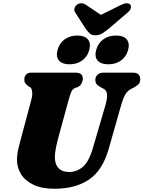

<svg xmlns="http://www.w3.org/2000/svg" viewBox="-20 -1147 882 1181"><path d="M551.5 -237 629.5 -503.5Q640.5 -543 638.5 -567.5Q636.5 -592 612.5 -604L602.5 -608.5Q581 -620 573.5 -630.2Q566 -640.5 566.5 -657Q566.5 -674.5 579.5 -687.2Q592.5 -700 617.5 -700H799.5Q821.5 -700 832 -689Q842.5 -678 842.5 -661Q842.5 -639.5 831 -628Q819.5 -616.5 800.5 -607L791 -602.5Q764 -589.5 750.2 -565.2Q736.5 -541 724 -496L648 -229Q610.5 -98.5 527 -42.2Q443.5 14 315 14Q236.5 14 185.2 -10.8Q134 -35.5 108.8 -76.8Q83.5 -118 84.5 -167Q85 -201.5 95.8 -244.5Q106.5 -287.5 115.5 -319.5L173 -534.5Q180 -559.5 177.8 -581.2Q175.5 -603 166.5 -610L155.5 -615.5Q141 -627.5 135 -636.2Q129 -645 129.5 -661Q130 -676.5 140.5 -688.2Q151 -700 169 -700H445Q489.5 -700 489.5 -663.5Q489 -648 480.5 -632.5Q472 -617 456 -610.5L443 -606Q426.5 -599.5 419 -582.8Q411.5 -566 403 -535.5L344 -320Q330 -269 324 -238Q318 -207 317.5 -184Q317 -136.5 340 -112.8Q363 -89 404.5 -89Q451.5 -89 489.2 -120.5Q527 -152 551.5 -237ZM408 -751.5Q363 -751.5 343 -774.5Q323 -797.5 334 -839.5Q345 -881.5 377.8 -905Q410.5 -928.5 455.5 -928.5Q501 -928.5 520.5 -905Q540 -881.5 529 -839.5Q518 -798.5 485.8 -775Q453.5 -751.5 408 -751.5ZM646 -751.5Q600.5 -751.5 580.5 -774.5Q560.5 -797.5 571.5 -839.5Q582.5 -881 615.2 -904.8Q648 -928.5 693 -928.5Q739.5 -928.5 759.2 -905Q779 -881.5 768 -839.5Q757 -798.5 724.5 -775Q692 -751.5 646 -751.5ZM652.5 -973.5Q628.5 -954 609.8 -942Q591 -930 567 -930Q543 -930 530.8 -942Q518.5 -954 505 -973.5L444 -1068Q433.5 -1083 438.5 -1097Q443.5 -1111 454 -1118.5Q480.5 -1137 511.5 -1115.5L600.5 -1055.5L722 -1115.5Q764.5 -1137 781 -1118.5Q787.5 -1111 784.5 -1097Q781.5 -1083 763 -1068Z"/></svg>

Font: Fraunces 9pt Soft Black
Style: Italic
Weight: 900
Italic angle: -16°
Version: Version 1.000;[b76b70a41]